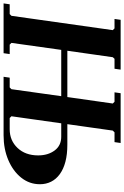

<svg xmlns="http://www.w3.org/2000/svg" viewBox="171 -884 710 1099"><g transform="rotate(90 526.5 -335.0)"><path d="M643 0 653 -35H717Q782 -35 824.5 -80Q867 -125 867 -198Q867 -254 839 -292Q811 -330 760 -330H655L660 -365H805Q861 -365 903 -354Q945 -343 974 -322Q1003 -301 1017.5 -272Q1032 -243 1032 -208Q1032 -148 994.5 -101Q957 -54 893.5 -27Q830 0 752 0ZM511 -670H796L791 -635H735L725 -625L643 -45L653 -35H707L702 0H417L422 -35H478L488 -45L528 -330H263L223 -45L233 -35H287L282 0H-3L2 -35H58L68 -45L150 -625L140 -635H86L91 -670H376L371 -635H314L305 -625L268 -365H533L570 -625L560 -635H506Z"/></g></svg>

Font: Brygada 1918
Style: Italic
Weight: 400
Italic angle: -8°
Designer: Mateusz Machalski | Borys Kosmynka | Przemek Hoffer
Foundry: NIEPODLEGLA 2018
Version: Version 3.006